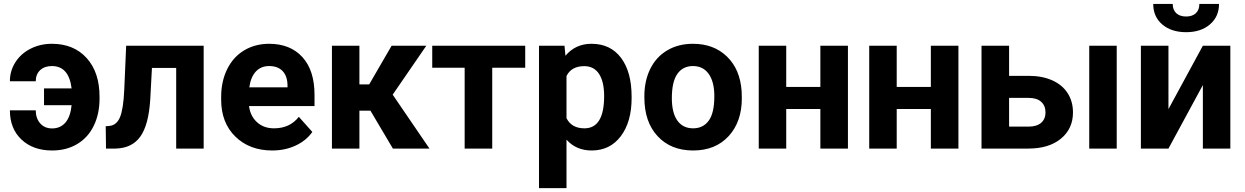

<svg xmlns="http://www.w3.org/2000/svg" viewBox="-20 -763 6392 986"><path d="M246.6 -423.8Q208.5 -423.8 186 -402.6Q163.6 -381.3 163.6 -345.7H30.8Q30.8 -399.4 59.3 -443.8Q87.9 -488.3 137.5 -513.2Q187 -538.1 246.6 -538.1Q358.4 -538.1 424.8 -465.1Q491.2 -392.1 491.2 -266.1V-256.8Q491.2 -178.7 461.9 -117.9Q432.6 -57.1 377.2 -23.7Q321.8 9.8 247.6 9.8Q149.9 9.8 90.3 -46.4Q30.8 -102.5 30.8 -196.3H163.6Q163.6 -155.8 186.3 -129.6Q209 -103.5 247.6 -103.5Q290 -103.5 315.9 -133.5Q341.8 -163.6 347.7 -222.7H206.1V-309.1H347.7Q333.5 -423.8 246.6 -423.8Z M1025.9 -528.3V0H884.8V-414.1H760.3L751.5 -251Q743.2 -120.6 700.2 -61Q657.2 -1.5 572.3 0H524.4L522.9 -114.7L540.5 -116.2Q578.6 -119.1 596.2 -161.1Q613.8 -203.1 618.2 -304.2L627.9 -528.3Z M1115.7 0ZM1377.9 9.8Q1261.7 9.8 1188.7 -61.5Q1115.7 -132.8 1115.7 -251.5V-265.1Q1115.7 -344.7 1146.5 -407.5Q1177.2 -470.2 1233.6 -504.2Q1290 -538.1 1362.3 -538.1Q1470.7 -538.1 1533 -469.7Q1595.2 -401.4 1595.2 -275.9V-218.3H1258.8Q1265.6 -166.5 1300 -135.3Q1334.5 -104 1387.2 -104Q1468.8 -104 1514.6 -163.1L1584 -85.4Q1552.2 -40.5 1498 -15.4Q1443.8 9.8 1377.9 9.8ZM1361.8 -423.8Q1319.8 -423.8 1293.7 -395.5Q1267.6 -367.2 1260.3 -314.5H1456.5V-325.7Q1455.6 -372.6 1431.2 -398.2Q1406.7 -423.8 1361.8 -423.8Z M1882.3 -194.8H1825.7V0H1684.6V-528.3H1825.7V-329.6H1876L1991.2 -528.3H2169.4L1996.6 -276.9L2185.5 0H1997.6Z M2677.2 -415H2507.8V0H2366.2V-415H2199.7V-528.3H2677.2Z M2748 0ZM3223.6 -259.3Q3223.6 -137.2 3168.2 -63.7Q3112.8 9.8 3018.6 9.8Q2938.5 9.8 2889.2 -45.9V203.1H2748V-528.3H2878.9L2883.8 -476.6Q2935.1 -538.1 3017.6 -538.1Q3115.2 -538.1 3169.4 -465.8Q3223.6 -393.6 3223.6 -266.6ZM3082.5 -269.5Q3082.5 -343.3 3056.4 -383.3Q3030.3 -423.3 2980.5 -423.3Q2914.1 -423.3 2889.2 -372.6V-156.2Q2915 -104 2981.4 -104Q3082.5 -104 3082.5 -269.5Z M3289.1 0ZM3289.1 -269Q3289.1 -347.7 3319.3 -409.2Q3349.6 -470.7 3406.5 -504.4Q3463.4 -538.1 3538.6 -538.1Q3645.5 -538.1 3713.1 -472.7Q3780.8 -407.2 3788.6 -294.9L3789.6 -258.8Q3789.6 -137.2 3721.7 -63.7Q3653.8 9.8 3539.6 9.8Q3425.3 9.8 3357.2 -63.5Q3289.1 -136.7 3289.1 -262.7ZM3430.2 -258.8Q3430.2 -183.6 3458.5 -143.8Q3486.8 -104 3539.6 -104Q3590.8 -104 3619.6 -143.3Q3648.4 -182.6 3648.4 -269Q3648.4 -342.8 3619.6 -383.3Q3590.8 -423.8 3538.6 -423.8Q3486.8 -423.8 3458.5 -383.5Q3430.2 -343.3 3430.2 -258.8Z M4334.5 0H4192.9V-203.1H4017.6V0H3876.5V-528.3H4017.6V-316.4H4192.9V-528.3H4334.5Z M4901.9 0H4760.3V-203.1H4585V0H4443.8V-528.3H4585V-316.4H4760.3V-528.3H4901.9Z M5162.1 -373.5H5263.2Q5331.5 -373.5 5383.3 -350.6Q5435.1 -327.6 5462.6 -284.9Q5490.2 -242.2 5490.2 -185.5Q5490.2 -102.1 5428.5 -51Q5366.7 0 5260.3 0H5020.5V-528.3H5162.1ZM5714.8 0H5573.7V-528.3H5714.8ZM5162.1 -260.3V-112.8H5262.2Q5304.2 -112.8 5326.7 -132.3Q5349.1 -151.9 5349.1 -185.5Q5349.1 -219.7 5327.1 -240Q5305.2 -260.3 5262.2 -260.3Z M5838.9 0ZM6157.2 -528.3H6298.3V0H6157.2V-326.2L5980.5 0H5838.9V-528.3H5980.5V-202.6ZM6240.2 -742.7Q6240.2 -677.7 6193.6 -637.7Q6147 -597.7 6071.3 -597.7Q5995.6 -597.7 5949 -637.2Q5902.3 -676.8 5902.3 -742.7H6002.4Q6002.4 -711.9 6020.8 -695.1Q6039.1 -678.2 6071.3 -678.2Q6103 -678.2 6121.1 -695.1Q6139.2 -711.9 6139.2 -742.7Z"/></svg>

Font: Roboto-o
Style: o-Bold
Weight: 700
Designer: Google
Version: Version 2.134; 2016; ttfautohint (v1.6)